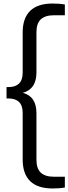

<svg xmlns="http://www.w3.org/2000/svg" viewBox="-20 -838 388 1088"><path d="M109.5 -312Q149 -301 167.8 -272.2Q186.5 -243.5 186.5 -196.5V67.5Q186.5 117 211 140.2Q235.5 163.5 286 163.5H347.5V224.5Q318.5 230 278 230Q194 230 151.2 188.8Q108.5 147.5 108.5 66V-199Q108.5 -239.5 88 -259.8Q67.5 -280 28.5 -280H17V-344.5H28.5Q67.5 -344.5 88 -364.8Q108.5 -385 108.5 -425.5V-654Q108.5 -735.5 151.2 -776.8Q194 -818 278 -818Q318.5 -818 347.5 -812.5V-751.5H286Q235.5 -751.5 211 -728.2Q186.5 -705 186.5 -655.5V-428Q186.5 -381 167.8 -352.2Q149 -323.5 109.5 -312Z"/></svg>

Font: Encode Sans Semi Condensed
Style: Regular
Weight: 400
Width: 4
Designer: Multiple Designers
Foundry: Impallari Type
Version: Version 2.000